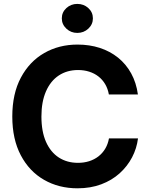

<svg xmlns="http://www.w3.org/2000/svg" viewBox="-20 -969 778 998"><path d="M382.8 9.8Q285.6 9.8 209 -34.2Q132.3 -78.1 88.1 -161.9Q43.9 -245.6 43.9 -363.3Q43.9 -481.9 88.6 -565.7Q133.3 -649.4 210 -693.4Q286.6 -737.3 382.8 -737.3Q445.3 -737.3 498.8 -720Q552.2 -702.6 593.8 -669.2Q635.3 -635.7 661.9 -587.4Q688.5 -539.1 696.8 -478H545.9Q540.5 -508.3 526.6 -531.7Q512.7 -555.2 491.7 -571.5Q470.7 -587.9 443.8 -596.4Q417 -605 385.7 -605Q328.6 -605 285.6 -576.7Q242.7 -548.3 219 -494.1Q195.3 -439.9 195.3 -363.3Q195.3 -285.2 219.2 -231.4Q243.2 -177.7 285.9 -150.1Q328.6 -122.6 385.3 -122.6Q416.5 -122.6 443.4 -131.1Q470.2 -139.6 491.5 -156Q512.7 -172.4 526.9 -196Q541 -219.7 546.4 -249.5H697.3Q690.9 -197.8 666.5 -151.1Q642.1 -104.5 601.8 -68.1Q561.5 -31.7 506.3 -11Q451.2 9.8 382.8 9.8ZM381.8 -797.9Q348.6 -797.9 325 -820.1Q301.3 -842.3 301.3 -873.5Q301.3 -905.3 325 -927Q348.6 -948.7 381.8 -948.7Q415.5 -948.7 439.2 -927Q462.9 -905.3 462.9 -873.5Q462.9 -842.3 439.2 -820.1Q415.5 -797.9 381.8 -797.9Z"/></svg>

Font: Inter 16pt
Style: Bold
Weight: 700
Version: Version 4.001;git-66647c0bb